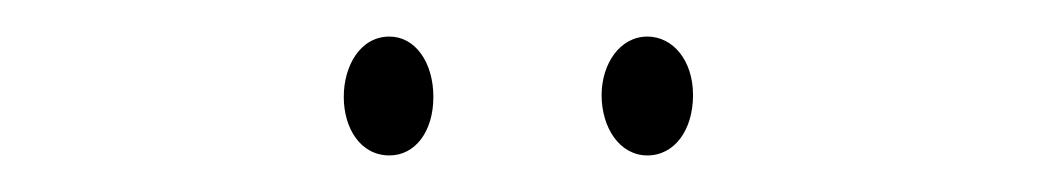

<svg xmlns="http://www.w3.org/2000/svg" viewBox="-20 -716 568 105"><path d="M168 -663C168 -646 177 -631 193 -631C207 -631 217 -644 217 -663C217 -682 207 -696 193 -696C177 -696 168 -680 168 -663ZM309 -664C309 -646 319 -631 334 -631C349 -631 359 -645 359 -664C359 -683 348 -696 334 -696C319 -696 309 -681 309 -664Z"/></svg>

Font: Noto Sans Khmer UI ExtraCondensed Thin
Style: Regular
Weight: 100
Width: 2
Designer: Danh Hong and the Monotype Design Team
Foundry: Monotype Imaging Inc.
Version: Version 2.002